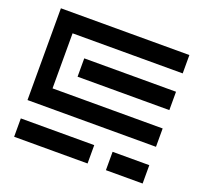

<svg xmlns="http://www.w3.org/2000/svg" viewBox="-121 -841 1042 983"><g transform="rotate(20 400.0 -350.0)"><path d="M50 -700V-200H750V-300H150V-600H750V-700ZM750 -400V-500H250V-400ZM450 0V-100H50V0ZM750 0V-100H550V0Z"/></g></svg>

Font: Mourier
Style: Regular
Weight: 400
Designer: Eric Mourier
Foundry: Velvetyne Type Foundry
Version: Version 2.000;hotconv 1.0.109;makeotfexe 2.5.65596